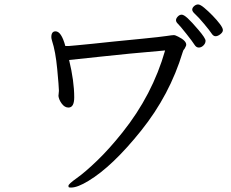

<svg xmlns="http://www.w3.org/2000/svg" viewBox="-20 -821 1040 864"><path d="M983 -685.5Q983 -695 969.5 -713Q956 -731 936.5 -751Q917 -771 899 -786Q881 -801 871.5 -801Q862 -801 853.5 -793.5Q845 -786 845 -777.5Q845 -769 859 -756.5Q873 -744 898.5 -713.5Q924 -683 932 -670.5Q940 -658 950 -658Q960 -658 971.5 -667Q983 -676 983 -685.5ZM874.5 -607Q886 -607 895.5 -616.5Q905 -626 905 -637.5Q905 -649 873.5 -686Q842 -723 824.5 -739Q807 -755 797.5 -755Q788 -755 780 -746.5Q772 -738 772 -730Q772 -722 781 -713.5Q790 -705 818.5 -669Q847 -633 855 -620Q863 -607 874.5 -607ZM243 -389Q245 -372 258 -354.5Q271 -337 288 -337Q314 -337 314 -383Q314 -456 291 -551Q325 -554 436.5 -566.5Q548 -579 723 -594Q666 -394 531 -225Q472 -151 417.5 -98.5Q363 -46 325.5 -19.5Q288 7 288 15Q288 20 289.5 21.5Q291 23 300 23Q329 23 378 -7Q486 -72 615 -233Q744 -394 802 -586Q805 -596 807.5 -598Q810 -600 812 -604.5Q814 -609 816 -612.5Q818 -616 818 -620Q818 -638 782 -656Q769 -663 762 -663Q755 -663 729 -659Q703 -655 622.5 -647Q542 -639 491 -634Q440 -629 396 -624L324 -617Q295 -614 290 -614H274Q256 -680 230 -680Q211 -680 211 -654Q211 -648 214 -638Q230 -590 237.5 -510Q245 -430 245 -415V-411Z"/></svg>

Font: LXGW WenKai Mono TC
Style: Regular
Weight: 400
Designer: LXGW / Fontworks Inc.
Foundry: LXGW / Fontworks Inc.
Version: Version 1.330